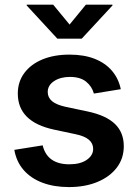

<svg xmlns="http://www.w3.org/2000/svg" viewBox="-20 -779 582 811"><path d="M271 11.2Q208.5 11.2 159.7 -7.1Q110.8 -25.4 80.1 -60.5Q49.3 -95.7 40.5 -146L160.2 -165Q169.9 -125 198.2 -105Q226.6 -85 272.9 -85Q319.3 -85 346.4 -103.8Q373.5 -122.6 373.5 -149.9Q373.5 -173.3 355.5 -188.7Q337.4 -204.1 300.3 -211.9L208.5 -231.4Q131.3 -248 93.3 -286.1Q55.2 -324.2 55.2 -383.8Q55.2 -433.6 82.8 -470.7Q110.4 -507.8 159.4 -528.1Q208.5 -548.3 273.4 -548.3Q335.4 -548.3 380.6 -530.3Q425.8 -512.2 453.4 -479.5Q481 -446.8 490.2 -402.3L376.5 -383.8Q368.7 -413.6 344 -433.8Q319.3 -454.1 275.4 -454.1Q234.9 -454.1 208.3 -436.3Q181.6 -418.5 181.6 -390.6Q181.6 -367.2 199.7 -351.8Q217.8 -336.4 257.8 -327.6L350.6 -308.1Q428.2 -291.5 465.6 -255.4Q502.9 -219.2 502.9 -161.6Q502.9 -109.9 473.4 -71Q443.8 -32.2 391.6 -10.5Q339.4 11.2 271 11.2ZM204.6 -759.3 273.9 -675.3 342.8 -759.3H455.1V-755.9L325.2 -615.7H222.2L92.8 -755.9V-759.3Z"/></svg>

Font: Inter 17pt SemiBold
Style: Regular
Weight: 600
Version: Version 4.001;git-66647c0bb